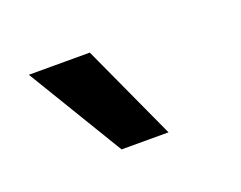

<svg xmlns="http://www.w3.org/2000/svg" viewBox="-44 -823 371 296"><g transform="rotate(-20 141.5 -675.5)"><path d="M115 -597 20 -754H120L192 -597Z"/></g></svg>

Font: Bricolage Grotesque 10pt
Style: Regular
Weight: 400
Designer: Mathieu Triay
Foundry: Atelier Triay
Version: Version 1.000; ttfautohint (v1.8.4.7-5d5b);gftools[0.9.32]